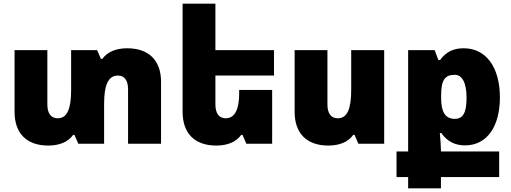

<svg xmlns="http://www.w3.org/2000/svg" viewBox="-20 -780 2775 1042"><path d="M670 -518C609 -518 562 -498 535 -460H528L507 -508H366V-292C366 -190 345 -138 293 -138C256 -138 237 -166 237 -213V-508H59V-173C59 -57 124 10 242 10C303 10 350 -10 377 -48H384L405 0H545V-216C545 -318 567 -370 620 -370C657 -370 675 -342 675 -295V0H854V-336C854 -452 788 -518 670 -518Z M1457 -292H1278V-272C1278 -192 1257 -138 1205 -138C1168 -138 1149 -166 1149 -213V-370H1467V-508H1149V-760H971V-173C971 -57 1036 10 1154 10C1215 10 1262 -10 1289 -48H1296L1317 0H1457Z M2065 -508H1886V-292C1886 -190 1865 -138 1813 -138C1776 -138 1757 -166 1757 -212V-508H1579V-173C1579 -57 1644 10 1762 10C1823 10 1870 -10 1897 -48H1904L1925 0H2065Z M2195 242H2373V181H2689V42H2373V36C2373 15 2371 -16 2367 -58H2375C2408 -11 2451 9 2504 9C2622 9 2693 -92 2693 -251C2693 -415 2618 -518 2497 -518C2445 -518 2403 -502 2368 -454H2359L2339 -508H2195V42H2132V181H2195ZM2448 -135C2397 -135 2374 -172 2374 -248V-261C2374 -344 2393 -374 2448 -374C2487 -374 2512 -333 2512 -249C2512 -168 2493 -135 2448 -135Z"/></svg>

Font: Noto Sans Armenian SemiCondensed Black
Style: Regular
Weight: 900
Width: 4
Designer: Monotype Design Team
Foundry: Monotype Imaging Inc.
Version: Version 2.008